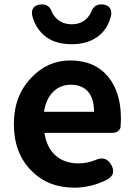

<svg xmlns="http://www.w3.org/2000/svg" viewBox="-20 -852 620 886"><path d="M323 14Q202 14 125 -64Q44 -145 44 -280Q44 -410 125 -494Q200 -573 304 -573Q417 -573 479 -498Q538 -426 538 -306Q538 -288 536 -264Q534 -254 524 -246.5Q514 -239 501 -239H358H185Q195 -171 237 -134Q278 -98 342 -98Q382 -98 419 -113Q469 -136 494 -90Q517 -48 476 -24Q402 14 323 14ZM183 -336H298H414Q414 -395 388 -427Q360 -461 307 -461Q260 -461 227 -430Q192 -396 183 -336ZM311 -648Q219 -648 171 -701Q139 -735 128 -784Q123 -825 164 -831Q207 -837 220 -795Q249 -740 311 -740Q373 -740 400 -795Q414 -837 457 -831Q498 -825 493 -782Q479 -721 436 -687Q388 -648 311 -648Z"/></svg>

Font: GenSenRounded TW B
Style: Regular
Weight: 700
Version: Version 1.501;PS 1;hotconv 16.6.51;makeotf.lib2.5.65220